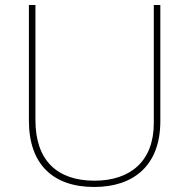

<svg xmlns="http://www.w3.org/2000/svg" viewBox="-20 -827 752 764"><path d="M618 -345V-807H592V-337C592 -185 498 -108 356 -108C207 -108 121 -189 121 -349V-807H95V-347C95 -174 190 -83 355 -83C510 -83 618 -167 618 -345Z"/></svg>

Font: Noto Sans Kannada UI Thin
Style: Regular
Weight: 100
Designer: Jelle Bosma - Monotype Design Team
Foundry: Monotype Imaging Inc.
Version: Version 2.005